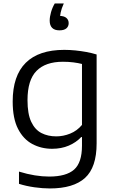

<svg xmlns="http://www.w3.org/2000/svg" viewBox="-20 -832 646 1082"><path d="M261 230Q221 230 174.5 223.5Q128 217 87 204V135Q134 149.5 176.2 156.2Q218.5 163 257 163Q353 163 397.5 123.8Q442 84.5 442 -11V-59.5H437.5Q409.5 -29.5 367.8 -11.5Q326 6.5 273.5 6.5Q212.5 6.5 162 -20.5Q111.5 -47.5 81.5 -106Q51.5 -164.5 51.5 -260Q51.5 -405 125 -478Q198.5 -551 342 -551Q373 -551 404.8 -547.8Q436.5 -544.5 466.8 -539Q497 -533.5 524.5 -525V-24Q524.5 111.5 459 170.8Q393.5 230 261 230ZM297 -63.5Q336.5 -63.5 375.2 -79Q414 -94.5 442 -128V-471.5Q421 -477 393.5 -480.5Q366 -484 334.5 -484Q236.5 -484 185.8 -432.5Q135 -381 135 -267.5Q135 -190 156 -145.5Q177 -101 213.5 -82.2Q250 -63.5 297 -63.5ZM315 -661Q287.5 -661 273.8 -675Q260 -689 260 -715.5Q260 -737 267.5 -763.2Q275 -789.5 288.5 -812.5H339.5Q326.5 -783.5 322 -762.2Q317.5 -741 317.5 -720.5L305.5 -742.5H313.5Q340.5 -742.5 353.8 -731.2Q367 -720 367 -701.5Q367 -683 354 -672Q341 -661 315 -661Z"/></svg>

Font: Encode Sans SemiExpanded
Style: Regular
Weight: 400
Width: 6
Designer: Multiple Designers
Foundry: Impallari Type
Version: Version 3.002